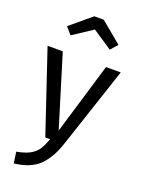

<svg xmlns="http://www.w3.org/2000/svg" viewBox="-183 -871 857 1164"><g transform="rotate(20 246.0 -289.5)"><path d="M246 -718 372 -634 412 -679 276 -792H215L80 -679L119 -634ZM482 -527H387L249 -67L108 -527H10L187 0H218C207 30 196 54 184 72C159 107 120 129 51 141L61 213C130 206 183 184 220 149C257 113 285 64 306 3Z"/></g></svg>

Font: Fira Sans
Style: Regular
Weight: 400
Designer: Carrois Corporate & Edenspiekermann AG
Foundry: Carrois Corporate GbR & Edenspiekermann AG
Version: Version 4.203